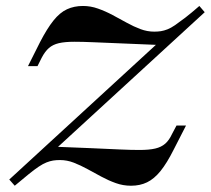

<svg xmlns="http://www.w3.org/2000/svg" viewBox="-20 -602 696 634"><path d="M28.7 11.3 10.6 -9.2 510.4 -468.3 510.1 -453.3Q435.1 -456.5 380.5 -458.7Q326 -460.9 288.9 -462.5Q251.8 -464.1 226.2 -464.1Q194.4 -464.1 174.5 -459.5Q154.6 -454.8 141.6 -443.5Q128.5 -432.1 117.5 -411L103.8 -383.6H72.4L112.3 -463.1Q135.3 -507.6 156.5 -534.1Q177.7 -560.6 201.2 -571.4Q224.7 -582.3 254.1 -582.3Q279.4 -582.3 303.7 -573.6Q328.1 -565 351.7 -552.4Q375.3 -539.9 398.3 -527.1Q421.3 -514.3 443.8 -505.9Q466.3 -497.5 489.1 -497.5Q501.3 -497.5 511.5 -499.1Q521.6 -500.7 532.9 -505.1Q544.1 -509.4 558.1 -519Q572.1 -528.7 591.8 -543.7Q611.4 -558.8 638.3 -582.3L656 -561.7L155.8 -102.6L156.9 -117.7Q227.6 -115.3 281.5 -112.7Q335.5 -110.1 374.5 -108.5Q413.5 -106.8 440.4 -106.8Q472.6 -106.8 492.5 -111.5Q512.4 -116.1 525.5 -127.5Q538.5 -138.8 548.3 -160L562.8 -187.4H594.2L553.5 -107.9Q531.2 -63.4 510.1 -37.3Q488.9 -11.2 465.6 0Q442.4 11.3 412.5 11.3Q386.4 11.3 362.3 2.6Q338.2 -6 314.9 -18.6Q291.7 -31.1 268.7 -43.7Q245.8 -56.2 223.5 -64.9Q201.1 -73.5 178 -73.5Q165.8 -73.5 155.4 -71.9Q145 -70.2 133.6 -65.7Q122.1 -61.2 107.9 -51.7Q93.7 -42.3 74.7 -26.8Q55.7 -11.4 28.7 11.3Z"/></svg>

Font: Playfair 5pt SemiExpanded Light 12pt
Style: Italic
Weight: 300
Italic angle: -15.6°
Version: Version 2.000;gftools[0.9.28]